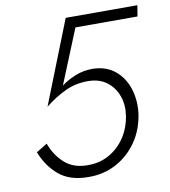

<svg xmlns="http://www.w3.org/2000/svg" viewBox="-80 -769 752 847"><g transform="rotate(-10 296.0 -345.5)"><path d="M514 -230Q504 -158 466.5 -104Q429 -50 372.5 -20Q316 10 248 9Q166 9 117 -32Q68 -73 43 -138L92 -168Q111 -115 150.5 -79Q190 -43 253 -43Q307 -42 350.5 -66.5Q394 -91 422 -133.5Q450 -176 458 -230Q465 -277 450.5 -317Q436 -357 403.5 -382Q371 -407 322 -408Q266 -409 218.5 -387Q171 -365 124 -328L271 -700H592L584 -651H306L207 -408Q235 -429 271 -443.5Q307 -458 348 -458Q408 -457 447.5 -425Q487 -393 504 -341Q521 -289 514 -230Z"/></g></svg>

Font: Jost* Light
Style: Italic
Weight: 300
Italic angle: -10°
Version: Version 3.7